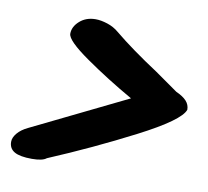

<svg xmlns="http://www.w3.org/2000/svg" viewBox="-56 -539 580 535"><g transform="rotate(10 234.5 -271.0)"><path d="M107 -73Q96 -64 66 -64Q32 -64 16.5 -73Q1 -82 1 -101Q1 -113 11.5 -125.5Q22 -138 41 -147L309 -278Q237 -319 174 -363Q111 -407 111 -426Q111 -446 129 -462Q147 -478 174 -478Q189 -478 207.5 -472Q226 -466 240 -454Q291 -412 366 -363L430 -318Q450 -309 459.5 -298.5Q469 -288 469 -274Q459 -243 343.5 -183.5Q228 -124 107 -73Z"/></g></svg>

Font: Sriracha
Style: Regular
Weight: 400
Designer: Suppakit Chalermlarp
Version: Version 1.002g